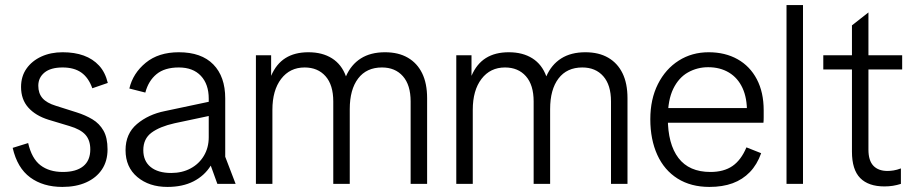

<svg xmlns="http://www.w3.org/2000/svg" viewBox="-20 -725 3597 757"><path d="M226 12Q150 12 99 -25.5Q48 -63 30 -142L91 -161Q105 -100 139.5 -73.5Q174 -47 228 -47Q280 -47 308 -69.5Q336 -92 336 -136Q336 -172 317 -193.5Q298 -215 254 -228L171 -253Q120 -269 91.5 -301Q63 -333 63 -382Q63 -424 84.5 -454.5Q106 -485 143 -502Q180 -519 227 -519Q274 -519 310 -506Q346 -493 370.5 -466.5Q395 -440 405 -398L344 -377Q329 -419 300.5 -439Q272 -459 227 -459Q180 -459 155.5 -439Q131 -419 131 -387Q131 -357 147.5 -338Q164 -319 200 -308L282 -282Q317 -271 344.5 -254.5Q372 -238 388 -210Q404 -182 404 -136Q404 -90 382 -57Q360 -24 320 -6Q280 12 226 12Z M640 12Q568 12 521.5 -27Q475 -66 475 -133Q475 -198 520 -236Q565 -274 630 -287L847 -333V-277L668 -239Q610 -226 577.5 -202Q545 -178 545 -133Q545 -90 574 -66.5Q603 -43 655 -43Q698 -43 731.5 -61Q765 -79 784 -111Q803 -143 803 -184V-336Q803 -393 772 -426Q741 -459 685 -459Q629 -459 597 -432.5Q565 -406 553 -360L490 -376Q504 -436 554.5 -477.5Q605 -519 685 -519Q774 -519 821 -471Q868 -423 868 -337V-107L909 0H837L811 -72Q786 -32 743 -10Q700 12 640 12Z M989 0V-507H1049V-426Q1069 -473 1105.5 -496Q1142 -519 1196 -519Q1251 -519 1289 -495Q1327 -471 1344 -424Q1364 -470 1402.5 -494.5Q1441 -519 1498 -519Q1551 -519 1588 -497.5Q1625 -476 1644.5 -436Q1664 -396 1664 -338V0H1599V-325Q1599 -390 1568.5 -424.5Q1538 -459 1486 -459Q1425 -459 1392 -415.5Q1359 -372 1359 -295V0H1294V-325Q1294 -390 1263.5 -424.5Q1233 -459 1181 -459Q1123 -459 1088.5 -414Q1054 -369 1054 -292V0Z M1779 0V-507H1839V-426Q1859 -473 1895.5 -496Q1932 -519 1986 -519Q2041 -519 2079 -495Q2117 -471 2134 -424Q2154 -470 2192.5 -494.5Q2231 -519 2288 -519Q2341 -519 2378 -497.5Q2415 -476 2434.5 -436Q2454 -396 2454 -338V0H2389V-325Q2389 -390 2358.5 -424.5Q2328 -459 2276 -459Q2215 -459 2182 -415.5Q2149 -372 2149 -295V0H2084V-325Q2084 -390 2053.5 -424.5Q2023 -459 1971 -459Q1913 -459 1878.5 -414Q1844 -369 1844 -292V0Z M2777 12Q2704 12 2651.5 -21Q2599 -54 2571.5 -114.5Q2544 -175 2544 -255Q2544 -334 2574 -393.5Q2604 -453 2656 -486Q2708 -519 2774 -519Q2839 -519 2888 -491.5Q2937 -464 2964 -412.5Q2991 -361 2991 -290Q2991 -275 2991 -262Q2991 -249 2990 -241H2587V-299H2953L2925 -281Q2926 -338 2907.5 -378Q2889 -418 2854 -439Q2819 -460 2772 -460Q2729 -460 2692.5 -439.5Q2656 -419 2634.5 -375Q2613 -331 2613 -260Q2613 -157 2655 -102Q2697 -47 2781 -47Q2834 -47 2868 -70.5Q2902 -94 2923 -144L2981 -121Q2965 -76 2936.5 -46.5Q2908 -17 2868.5 -2.5Q2829 12 2777 12Z M3081 0V-705H3146V0Z M3467 10Q3404 10 3371.5 -23Q3339 -56 3339 -127V-625L3404 -676V-135Q3404 -92 3423.5 -71.5Q3443 -51 3479 -51Q3490 -51 3503 -53Q3516 -55 3532 -61V0Q3516 5 3500.5 7.5Q3485 10 3467 10ZM3226 -451V-507H3537V-451Z"/></svg>

Font: TikTok Sans Light
Style: Regular
Weight: 300
Version: Version 4.000